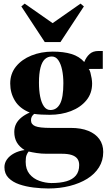

<svg xmlns="http://www.w3.org/2000/svg" viewBox="-20 -803 591 1062"><path d="M247.5 239.5Q208 239.5 165.2 234.2Q122.5 229 86.2 216.5Q50 204 27.2 181Q4.5 158 4.5 122Q4.5 98 18.8 78.2Q33 58.5 58.2 45Q83.5 31.5 116 27Q87 9 73 -15.5Q59 -40 59 -73Q59 -98.5 69.2 -118.2Q79.5 -138 98.8 -153.5Q118 -169 144.5 -180.5Q88.5 -203 62.5 -246Q36.5 -289 36.5 -341Q36.5 -395.5 68.5 -435Q100.5 -474.5 154 -496Q207.5 -517.5 271.5 -517.5Q332.5 -517.5 375.5 -504.2Q418.5 -491 446 -460Q457 -487.5 475.5 -504.2Q494 -521 524.5 -521H548.5V-422L470.5 -421.5Q476 -416.5 480 -401.8Q484 -387 486.8 -370.2Q489.5 -353.5 489.5 -341Q489.5 -286.5 457.5 -247.8Q425.5 -209 372.2 -188.5Q319 -168 254.5 -168Q233.5 -168 209.2 -169.2Q185 -170.5 169 -173Q160.5 -166 156 -158Q151.5 -150 151.5 -137.5Q151.5 -115 174.8 -105.2Q198 -95.5 259.5 -95.5H371Q428.5 -95.5 468.5 -79.2Q508.5 -63 529.8 -33.2Q551 -3.5 551 37.5Q551 85 527.5 122.5Q504 160 462.5 185.8Q421 211.5 365.8 225.5Q310.5 239.5 247.5 239.5ZM264 209.5Q313.5 209.5 347.8 199.5Q382 189.5 400 167.5Q418 145.5 418 110Q418 89 408 75.2Q398 61.5 377 54.5Q356 47.5 323 47.5H239Q209 47.5 183 43.5Q157 39.5 138.5 35Q132 42.5 127 54.8Q122 67 122 92Q122 133.5 143.2 159.5Q164.5 185.5 197.5 197.2Q230.5 209 264 209.5ZM259 -194.5Q293.5 -194.5 312 -228.8Q330.5 -263 330.5 -342.5Q330.5 -383 323.5 -416.5Q316.5 -450 302.5 -470.2Q288.5 -490.5 266.5 -490.5Q244 -490.5 228 -475.5Q212 -460.5 203.8 -428.2Q195.5 -396 195.5 -346Q195.5 -303 202.2 -268.8Q209 -234.5 223 -214.5Q237 -194.5 259 -194.5ZM227.5 -570.5 98 -767.5 116.5 -783 271 -675 425.5 -783 444 -767.5 314.5 -570.5Z"/></svg>

Font: Merriweather 144pt ExtraBold
Style: Regular
Weight: 800
Version: Version 2.100